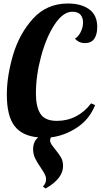

<svg xmlns="http://www.w3.org/2000/svg" viewBox="-20 -770 575 1096"><path d="M414 -106C380.7 -88.7 344.3 -80 305 -80C259.7 -80 228.3 -93.3 211 -120C193.7 -146.7 185 -185.3 185 -236C185 -304 194.8 -374.7 214.5 -448C234.2 -521.3 260 -582.2 292 -630.5C324 -678.8 357.7 -703 393 -703C414.3 -703 429.8 -697.3 439.5 -686C449.2 -674.7 454 -660 454 -642C454 -622.7 449.3 -604 440 -586C430.7 -568 420 -556 408 -550C422 -532.7 441 -524 465 -524C489 -524 506.7 -532.2 518 -548.5C529.3 -564.8 535 -587.3 535 -616C535 -661.3 519.7 -695 489 -717C458.3 -739 418 -750 368 -750C287.3 -750 220.8 -721.2 168.5 -663.5C116.2 -605.8 78.2 -536.7 54.5 -456C30.8 -375.3 19 -300 19 -230C19 -149.3 33.5 -89.8 62.5 -51.5C91.5 -13.2 136.7 8.7 198 14C178.7 30 169 52.7 169 82C169 100 172.7 116.8 180 132.5C187.3 148.2 198 166 212 186C222.7 202 230.5 214.8 235.5 224.5C240.5 234.2 243 244 243 254C243 268.7 237 282.3 225 295L240 306C306.7 268.7 340 225.7 340 177C340 158.3 336 142.2 328 128.5C320 114.8 308.7 99 294 81C284.7 69.7 277.7 60.3 273 53C268.3 45.7 266 38.3 266 31C266 25 267.7 19.3 271 14C322.3 8 371.7 -10.5 419 -41.5C466.3 -72.5 501 -115.3 523 -170L500 -180C476 -148 447.3 -123.3 414 -106Z"/></svg>

Font: DonutKreme
Style: Regular
Weight: 400
Designer: Impallari Type
Foundry: Impallari Type
Version: Version 2.100